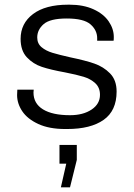

<svg xmlns="http://www.w3.org/2000/svg" viewBox="-20 -541 574 820"><path d="M466 -383Q466 -370 465 -367H395V-378Q395 -412 366.5 -437Q338 -462 265 -462Q194 -462 166.5 -438Q139 -414 139 -381Q139 -355 157.5 -339.5Q176 -324 204 -315.5Q232 -307 281 -296Q344 -283 383 -269.5Q422 -256 450 -227.5Q478 -199 478 -150Q478 -68 422.5 -29Q367 10 267 10H258Q190 10 143.5 -11.5Q97 -33 75 -66Q53 -99 53 -135Q53 -148 54 -158H124Q123 -153 123 -146Q123 -99 163.5 -74Q204 -49 279 -49Q335 -49 371 -73Q407 -97 407 -136Q407 -167 387 -185.5Q367 -204 337.5 -213Q308 -222 257 -232Q196 -243 158.5 -255.5Q121 -268 94.5 -296.5Q68 -325 68 -375Q68 -441 121 -481Q174 -521 271 -521H277Q336 -521 379 -501.5Q422 -482 444 -450Q466 -418 466 -383ZM263 158H234V78H308V142L279 259H240Z"/></svg>

Font: Chivo Light
Style: Regular
Weight: 300
Designer: Hector Gatti
Foundry: Omnibus-Type
Version: Version 1.007